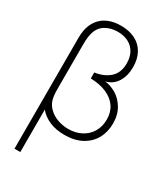

<svg xmlns="http://www.w3.org/2000/svg" viewBox="-235 -833 1012 1171"><g transform="rotate(30 271.5 -247.5)"><path d="M70 -540Q70 -592 84 -628Q96.5 -660.5 119.8 -684.5Q143 -708.5 178.2 -721.8Q213.5 -735 259 -735Q316 -735 358.8 -713.8Q401.5 -692.5 424.8 -651.2Q448 -610 448 -552Q448 -490.5 421.2 -447.5Q394.5 -404.5 344 -392Q382 -388.5 421.2 -365.8Q460.5 -343 487.2 -299.2Q514 -255.5 514 -193Q514 -133.5 488 -86.5Q462 -39.5 411.8 -12.2Q361.5 15 291 15Q231 15 185.2 -4.5Q139.5 -24 111 -59V240H70ZM293 -28Q344 -28 384 -49Q424 -70 446.5 -108Q469 -146 469 -195Q469 -246.5 443.8 -283.8Q418.5 -321 371.2 -341.5Q324 -362 259 -364V-406Q322.5 -414.5 362.8 -450.2Q403 -486 403 -553Q403 -596 385.8 -627.5Q368.5 -659 336.2 -676Q304 -693 260 -693Q211 -693 174.8 -671.2Q138.5 -649.5 125 -606Q115 -573.5 115 -521V-204Q115 -161 123 -132Q132 -101.5 156.8 -77.8Q181.5 -54 217.2 -41Q253 -28 293 -28Z"/></g></svg>

Font: Hauora
Style: Regular
Weight: 400
Designer: Wayne Shih
Foundry: WCYS
Version: Version 1.001